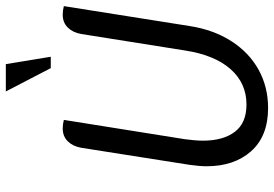

<svg xmlns="http://www.w3.org/2000/svg" viewBox="-164 -786 962 675"><g transform="rotate(-90 317.5 -449.0)"><path d="M70 -204Q70 -229 75 -264L135 -645Q140 -674 157.5 -692Q175 -710 203 -710Q218 -710 233 -706L165 -280Q160 -243 160 -217Q160 -146 191 -105Q222 -64 287 -64Q362 -64 411.5 -120Q461 -176 477 -280L535 -645Q540 -674 557.5 -692Q575 -710 603 -710Q618 -710 633 -706L563 -264Q550 -180 510 -117.5Q470 -55 409.5 -21.5Q349 12 275 12Q176 12 123 -47.5Q70 -107 70 -204ZM333 -910H429L455 -752H415Z"/></g></svg>

Font: Thasadith
Style: Bold Italic
Weight: 700
Italic angle: -9°
Designer: Cadson Demak Co.,Ltd.
Foundry: Cadson Demak Co.,Ltd.
Version: Version 1.000; ttfautohint (v1.6)